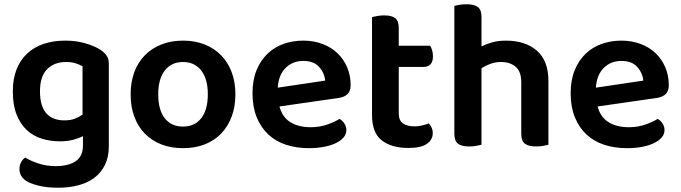

<svg xmlns="http://www.w3.org/2000/svg" viewBox="-20 -678 3183 898"><path d="M368 -41Q348 -31 321.5 -24Q295 -17 260 -17Q215 -17 175 -29.5Q135 -42 105 -70Q75 -98 57.5 -142.5Q40 -187 40 -251Q40 -309 57.5 -353.5Q75 -398 107.5 -428Q140 -458 185 -473Q230 -488 285 -488Q337 -488 380.5 -475Q424 -462 450 -445Q468 -433 478.5 -418Q489 -403 489 -380V6Q489 57 470.5 94Q452 131 420 154.5Q388 178 345 189Q302 200 252 200Q200 200 161.5 190.5Q123 181 104 169Q71 148 71 113Q71 94 79 80Q87 66 98 59Q124 75 161 87Q198 99 240 99Q300 99 334 76Q368 53 368 2ZM281 -115Q310 -115 330.5 -123Q351 -131 366 -142V-368Q352 -376 333.5 -382Q315 -388 289 -388Q234 -388 200.5 -354.5Q167 -321 167 -251Q167 -213 175.5 -187Q184 -161 199.5 -145Q215 -129 236 -122Q257 -115 281 -115Z M1081 -237Q1081 -179 1063.5 -132.5Q1046 -86 1014 -53Q982 -20 937 -2.5Q892 15 836 15Q780 15 735 -2.5Q690 -20 658 -52.5Q626 -85 608.5 -131.5Q591 -178 591 -237Q591 -295 608.5 -341.5Q626 -388 658.5 -420.5Q691 -453 736 -470.5Q781 -488 836 -488Q891 -488 936 -470.5Q981 -453 1013.5 -420Q1046 -387 1063.5 -340.5Q1081 -294 1081 -237ZM836 -388Q782 -388 751 -348.5Q720 -309 720 -237Q720 -164 750.5 -125Q781 -86 836 -86Q891 -86 921.5 -125.5Q952 -165 952 -237Q952 -309 921 -348.5Q890 -388 836 -388Z M1287 -180Q1301 -129 1339 -106Q1377 -83 1433 -83Q1475 -83 1510.5 -95.5Q1546 -108 1568 -122Q1582 -114 1591 -100Q1600 -86 1600 -70Q1600 -50 1586.5 -34.5Q1573 -19 1549.5 -8Q1526 3 1494 9Q1462 15 1425 15Q1366 15 1317.5 -1Q1269 -17 1234.5 -49.5Q1200 -82 1180.5 -130Q1161 -178 1161 -242Q1161 -304 1180 -350Q1199 -396 1231.5 -427Q1264 -458 1307 -473Q1350 -488 1398 -488Q1447 -488 1488 -472.5Q1529 -457 1558 -429.5Q1587 -402 1603.5 -363.5Q1620 -325 1620 -280Q1620 -252 1605.5 -238Q1591 -224 1565 -220ZM1398 -393Q1349 -393 1316 -360.5Q1283 -328 1279 -268L1501 -301Q1497 -338 1472 -365.5Q1447 -393 1398 -393Z M1845 -147Q1845 -115 1864.5 -101Q1884 -87 1919 -87Q1936 -87 1953.5 -91Q1971 -95 1985 -101Q1993 -93 1998.5 -81.5Q2004 -70 2004 -55Q2004 -25 1977 -5.5Q1950 14 1890 14Q1811 14 1765.5 -21.5Q1720 -57 1720 -139V-598Q1728 -600 1743.5 -603Q1759 -606 1777 -606Q1812 -606 1828.5 -593Q1845 -580 1845 -547V-464H1992Q1997 -456 2001 -443Q2005 -430 2005 -415Q2005 -389 1993 -377Q1981 -365 1961 -365H1845V-147Z M2232 -1Q2223 1 2208 4Q2193 7 2174 7Q2139 7 2122 -6Q2105 -19 2105 -52V-650Q2113 -653 2128.5 -655.5Q2144 -658 2163 -658Q2198 -658 2215 -645Q2232 -632 2232 -599V-461Q2254 -472 2282.5 -480Q2311 -488 2346 -488Q2437 -488 2491 -441Q2545 -394 2545 -299V-1Q2537 1 2521.5 4Q2506 7 2488 7Q2452 7 2435 -6Q2418 -19 2418 -52V-293Q2418 -343 2392 -365.5Q2366 -388 2324 -388Q2297 -388 2274 -379.5Q2251 -371 2232 -359V-1Z M2775 -180Q2789 -129 2827 -106Q2865 -83 2921 -83Q2963 -83 2998.5 -95.5Q3034 -108 3056 -122Q3070 -114 3079 -100Q3088 -86 3088 -70Q3088 -50 3074.5 -34.5Q3061 -19 3037.5 -8Q3014 3 2982 9Q2950 15 2913 15Q2854 15 2805.5 -1Q2757 -17 2722.5 -49.5Q2688 -82 2668.5 -130Q2649 -178 2649 -242Q2649 -304 2668 -350Q2687 -396 2719.5 -427Q2752 -458 2795 -473Q2838 -488 2886 -488Q2935 -488 2976 -472.5Q3017 -457 3046 -429.5Q3075 -402 3091.5 -363.5Q3108 -325 3108 -280Q3108 -252 3093.5 -238Q3079 -224 3053 -220ZM2886 -393Q2837 -393 2804 -360.5Q2771 -328 2767 -268L2989 -301Q2985 -338 2960 -365.5Q2935 -393 2886 -393Z"/></svg>

Font: Baloo Bhaina 2 SemiBold
Style: Regular
Weight: 600
Designer: Yesha Goshar, Manish Minz, Shuchita Grover and Ek Type
Foundry: Ek Type
Version: Version 1.640;hotconv 1.0.111;makeotfexe 2.5.65597; ttfautoh